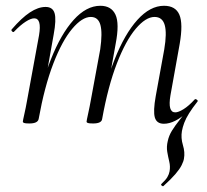

<svg xmlns="http://www.w3.org/2000/svg" viewBox="-20 -419 716 664"><path d="M81.6 8Q67.4 8 63.2 6.3Q59 4.6 59 1.6Q59 -1.6 64.1 -24Q69.2 -46.4 73.2 -69.2L115 -297Q124.8 -355.6 98.4 -355.6Q86.8 -355.6 68.7 -344Q50.6 -332.4 29.2 -310Q26.2 -306 21.8 -310.5Q17.4 -315 21.2 -318.2Q54.8 -357.2 83.4 -376.1Q112 -395 137.6 -395Q162.4 -395 168.8 -373.3Q175.2 -351.6 165.6 -299.4L113.6 -7.2Q110.2 8 81.6 8ZM302 8Q287.8 8 283.6 6.3Q279.4 4.6 279.4 1.6Q279.4 -1.6 284.9 -26.4Q290.4 -51.2 294.4 -74L326.6 -248.4Q334.8 -305.4 327.2 -332.9Q319.6 -360.4 294 -360.4Q264 -360.4 229.3 -319Q194.6 -277.6 164.2 -198.5Q133.8 -119.4 113.6 -7.2L101.2 -8.2Q121 -124.8 155.7 -212.9Q190.4 -301 234.5 -350Q278.6 -399 327 -399Q365 -399 379.3 -368.4Q393.6 -337.8 380 -267.4L333.2 -7.2Q331 8 302 8ZM518.6 -86.6 548 -248Q557.6 -304.8 549.6 -332.6Q541.6 -360.4 514.4 -360.4Q484 -360.4 449.4 -319.5Q414.8 -278.6 384.2 -199.6Q353.6 -120.6 333.2 -7.2L321.6 -8.2Q341.6 -125.4 376.4 -213.5Q411.2 -301.6 455.2 -350.3Q499.2 -399 547.2 -399Q587 -399 600.3 -368.2Q613.6 -337.4 601.4 -267L569.4 -89Q559.6 -30.4 586 -30.4Q596.8 -30.4 614.7 -41.4Q632.6 -52.4 653.4 -75.2Q655.8 -77.6 660.6 -74.3Q665.4 -71 663 -67.8Q645.2 -45.2 634 -27.3Q622.8 -9.4 617.2 5.7Q611.6 20.8 609.2 34Q605 57.8 612.6 82.9Q620.2 108 616.2 129.4Q615 138.4 608.3 152Q601.6 165.6 586.5 183.2Q571.4 200.8 545.2 224.4Q543.2 226.2 539.3 222.9Q535.4 219.6 538.4 217Q553 203.4 558.8 193.5Q564.6 183.6 566.4 173.6Q569.4 156.6 565.4 140.1Q561.4 123.6 558.4 106.1Q555.4 88.6 560.2 68.6Q564.2 50 574.5 33.2Q584.8 16.4 601.6 -4.8Q618.4 -26 640.2 -56.6L628.8 -32Q584 9 546.8 9Q521.8 9 515.5 -12.7Q509.2 -34.4 518.6 -86.6Z"/></svg>

Font: Cormorant Light
Style: Italic
Weight: 300
Italic angle: -10°
Designer: Christian Thalmann (Catharsis Fonts)
Foundry: Catharsis Fonts
Version: Version 4.000